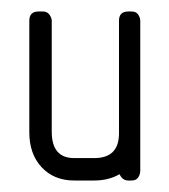

<svg xmlns="http://www.w3.org/2000/svg" viewBox="-20 -314 294 334"><path d="M209 0H203Q193 0 188 -11Q169 0 144 0H109Q74 0 52.5 -23Q31 -46 31 -84V-278Q31 -294 47 -294H55Q62 -294 66 -288.5Q70 -283 70 -278V-85Q70 -39 109 -39H144Q187 -39 187 -82V-278Q187 -294 203 -294H209Q217 -294 220.5 -288.5Q224 -283 224 -278V-17Q224 -11 220.5 -5.5Q217 0 209 0Z"/></svg>

Font: Chathura
Style: Bold
Weight: 700
Designer: Appaji Ambarisha Darbha
Foundry: Aditya Fonts
Version: Version 1.002 2016